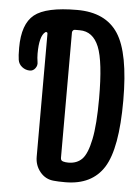

<svg xmlns="http://www.w3.org/2000/svg" viewBox="-53 -782 607 834"><g transform="rotate(5 250.0 -365.0)"><path d="M235.4 -640.6V-93.8Q235.4 -82 246.1 -79.1Q255.9 -76.2 268.6 -76.2Q306.6 -76.2 329.1 -99.6Q351.6 -123 364.7 -187Q377.9 -251 377.9 -365.2Q377.9 -526.4 352.1 -589.8Q326.2 -653.3 268.6 -653.3H247.1Q242.2 -653.3 238.8 -649.4Q235.4 -645.5 235.4 -640.6ZM67.4 -460Q48.8 -460 33.7 -471.7Q18.6 -483.4 15.6 -502Q12.7 -518.6 12.7 -554.7Q12.7 -658.2 63.5 -699.2Q114.3 -740.2 250 -740.2Q374 -740.2 428.7 -656.2Q483.4 -572.3 483.4 -365.2Q483.4 -156.2 431.2 -73.2Q378.9 9.8 262.7 9.8Q230.5 9.8 212.9 7.8Q176.8 4.9 153.3 -23.4Q129.9 -51.8 129.9 -89.8V-627Q129.9 -630.9 126.5 -632.3Q123 -633.8 120.1 -631.8Q94.7 -613.3 94.7 -536.1Q94.7 -518.6 97.7 -500Q100.6 -485.4 91.3 -472.7Q82 -460 67.4 -460Z"/></g></svg>

Font: Rounded-X Mgen+ 1mn medium
Style: Regular
Weight: 500
Designer: [Source Han Sans]
Ryoko NISHIZUKA  (kana & ideographs); Paul D. Hunt (Latin, Greek & Cyrillic); Wenlong ZHANG  (bopomofo
Version: Version 1.059.20150602